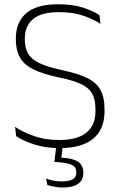

<svg xmlns="http://www.w3.org/2000/svg" viewBox="-20 -668 552 879"><path d="M253 10Q206.5 10 168.5 1.5Q130.5 -7 101.5 -19.5Q72.5 -32 54 -44.5L49 -87Q86.5 -62 137.5 -44.5Q188.5 -27 251.5 -27Q333.5 -27 375.2 -60.5Q417 -94 417 -158.5V-169.5Q417 -212.5 401.5 -239.8Q386 -267 348.8 -284.2Q311.5 -301.5 247 -314Q172.5 -330 130 -352Q87.5 -374 70 -407Q52.5 -440 52.5 -488V-491.5Q52.5 -566 99.8 -607.2Q147 -648.5 246 -648.5Q313 -648.5 360.5 -632.8Q408 -617 435.5 -598.5L440 -559Q406 -581 359.2 -596.8Q312.5 -612.5 249 -612.5Q194.5 -612.5 160.2 -598Q126 -583.5 109.8 -556.2Q93.5 -529 93.5 -490.5V-488Q93.5 -449.5 108.2 -423.2Q123 -397 160.2 -379Q197.5 -361 266 -346.5Q339 -331 380.8 -310Q422.5 -289 440.5 -255.5Q458.5 -222 458.5 -170V-158Q458.5 -76 406.5 -33Q354.5 10 253 10ZM268 -3 259 67.5 240 53Q244.5 53 252 53.2Q259.5 53.5 265.5 54Q315.5 57 338.5 73.2Q361.5 89.5 361.5 122.5V124.5Q361.5 157 337.2 173.8Q313 190.5 267.5 190.5Q247.5 190.5 228.8 186.8Q210 183 197 179L191 149.5Q206.5 155.5 225 159Q243.5 162.5 264 162.5Q297 162.5 313.2 152.5Q329.5 142.5 329.5 123V121.5Q329.5 97.5 310.8 87.8Q292 78 247 74.5Q242.5 74 238 73.8Q233.5 73.5 229 73.5L238 -3Z"/></svg>

Font: Anek Latin ExtraLight
Style: Regular
Weight: 250
Designer: Yesha Goshar
Foundry: Ek Type
Version: Version 1.003